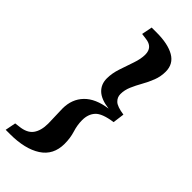

<svg xmlns="http://www.w3.org/2000/svg" viewBox="-321 -756 956 956"><g transform="rotate(45 157.0 -278.0)"><path d="M319 -309 311 -248Q240 -238 216.5 -212Q193 -186 193 -144Q193 -110 204 -75Q215 -40 215 1Q215 80 154 119.5Q93 159 -12 159H-42L-31 103L-7 100Q44 95 65 66Q86 37 86 -13Q86 -37 84.5 -65Q83 -93 83 -116Q83 -182 124 -224.5Q165 -267 246 -278Q188 -285 160.5 -311Q133 -337 133 -378Q133 -414 146 -453Q159 -492 172 -529.5Q185 -567 185 -597Q185 -649 131 -655L101 -659L112 -715H147Q227 -715 272 -689Q317 -663 317 -609Q317 -575 305 -544Q293 -513 276.5 -484Q260 -455 248 -427Q236 -399 236 -371Q236 -348 253 -332Q270 -316 319 -309Z"/></g></svg>

Font: Source Serif 4 SmText
Style: Bold Italic
Weight: 700
Italic angle: -12°
Designer: Frank Grießhammer
Foundry: Adobe
Version: Version 4.005;hotconv 1.1.0;makeotfexe 2.6.0